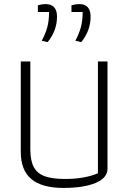

<svg xmlns="http://www.w3.org/2000/svg" viewBox="-20 -914 632 943"><path d="M185 -714Q203 -747 212 -779.5Q221 -812 221 -855H166V-888Q188 -894 203 -894Q260 -894 260 -832Q260 -764 214 -707ZM350 -714Q368 -747 377 -779.5Q386 -812 386 -855H331V-888Q353 -894 369 -894Q425 -894 425 -832Q425 -764 379 -707ZM82 -168V-612H129V-180Q129 -124 146.5 -92.5Q164 -61 201 -48Q238 -35 299 -35Q395 -35 461 -63V-612H508V-86Q508 -40 449.5 -15.5Q391 9 292 9Q186 9 134 -34.5Q82 -78 82 -168Z"/></svg>

Font: Athiti Light
Style: Regular
Weight: 300
Designer: CadsonDemak Team
Foundry: CadsonDemak
Version: Version 1.032